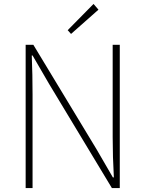

<svg xmlns="http://www.w3.org/2000/svg" viewBox="-20 -953 736 973"><path d="M110 0V-726H149L469 -197L552 -54H557Q554 -107 552.5 -157.5Q551 -208 551 -259V-726H587V0H547L228 -529L145 -672H141Q143 -621 144 -573Q145 -525 145 -473V0ZM340 -781 323 -800 454 -933 479 -904Z"/></svg>

Font: Noto Sans TC Thin
Style: Regular
Weight: 100
Designer: Ryoko NISHIZUKA 西塚涼子 (kana, bopomofo & ideographs); Paul D. Hunt (Latin, Greek & Cyrillic); Sandoll Communications 산돌커뮤니
Foundry: Adobe
Version: Version 2.004-H2;hotconv 1.0.118;makeotfexe 2.5.65603